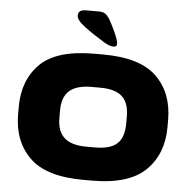

<svg xmlns="http://www.w3.org/2000/svg" viewBox="-56 -857 911 922"><g transform="rotate(5 400.0 -396.0)"><path d="M40 -277V-312Q40 -442 119 -520Q198 -598 379 -598H422Q600 -598 680 -520Q760 -442 760 -312V-277Q760 -148 679.5 -69Q599 10 422 10H379Q200 10 120 -68.5Q40 -147 40 -277ZM561 -277V-312Q561 -377 527.5 -407.5Q494 -438 422 -438H379Q308 -438 273.5 -407.5Q239 -377 239 -312V-277Q239 -212 273.5 -181Q308 -150 379 -150H422Q496 -150 528.5 -180.5Q561 -211 561 -277ZM468 -640Q450 -640 424 -655Q365 -691 324.5 -721.5Q284 -752 284 -773Q284 -789 293.5 -795.5Q303 -802 323 -802H384Q403 -802 413.5 -795Q424 -788 434 -773Q449 -748 466.5 -709.5Q484 -671 484 -654Q484 -640 468 -640Z"/></g></svg>

Font: Dashboard
Style: Regular
Weight: 400
Designer: jaiki
Version: Version 1.000